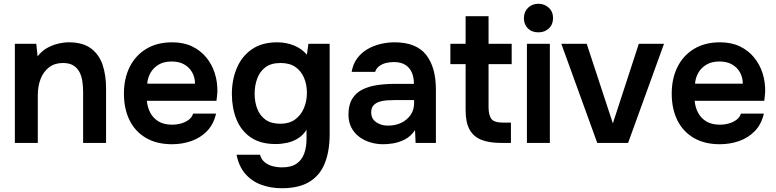

<svg xmlns="http://www.w3.org/2000/svg" viewBox="-20 -760 4127 1021"><path d="M59 0V-527H173L180 -460Q201 -488 229 -504Q257 -520 288 -527.5Q319 -535 346 -535Q421 -535 464.5 -502Q508 -469 526 -414Q544 -359 544 -291V0H422V-271Q422 -300 418 -327.5Q414 -355 402.5 -377Q391 -399 370 -412Q349 -425 314 -425Q271 -425 241 -402Q211 -379 196 -340.5Q181 -302 181 -253V0Z M895 7Q813 7 755.5 -27Q698 -61 668.5 -121.5Q639 -182 639 -262Q639 -342 669.5 -403.5Q700 -465 757.5 -500Q815 -535 896 -535Q956 -535 1001 -513.5Q1046 -492 1076.5 -455Q1107 -418 1122 -371Q1137 -324 1136 -272Q1135 -260 1134 -248.5Q1133 -237 1131 -224H761Q764 -189 779.5 -160Q795 -131 823.5 -114Q852 -97 895 -97Q920 -97 943 -103.5Q966 -110 983.5 -123Q1001 -136 1007 -156H1129Q1116 -99 1081 -63Q1046 -27 997.5 -10Q949 7 895 7ZM763 -315H1017Q1017 -348 1002 -375Q987 -402 959.5 -417.5Q932 -433 893 -433Q851 -433 823 -416Q795 -399 780 -372Q765 -345 763 -315Z M1478 241Q1420 241 1369.5 222.5Q1319 204 1284.5 164.5Q1250 125 1238 63H1363Q1369 87 1387 102Q1405 117 1429.5 123.5Q1454 130 1480 130Q1529 130 1557.5 110Q1586 90 1598 55.5Q1610 21 1610 -20V-70Q1592 -41 1564.5 -24Q1537 -7 1506.5 -0.5Q1476 6 1446 6Q1364 6 1312.5 -30Q1261 -66 1237 -126.5Q1213 -187 1213 -260Q1213 -336 1239.5 -398.5Q1266 -461 1319.5 -498Q1373 -535 1454 -535Q1501 -535 1542.5 -518.5Q1584 -502 1612 -469L1620 -527H1733V-46Q1733 43 1707.5 107.5Q1682 172 1626 206.5Q1570 241 1478 241ZM1471 -102Q1518 -102 1549 -124.5Q1580 -147 1596 -184.5Q1612 -222 1612 -266Q1612 -311 1596.5 -347Q1581 -383 1550.5 -404Q1520 -425 1472 -425Q1421 -425 1391 -402Q1361 -379 1347.5 -341.5Q1334 -304 1334 -262Q1334 -218 1348 -181.5Q1362 -145 1392 -123.5Q1422 -102 1471 -102Z M2019 7Q1982 7 1949 -3Q1916 -13 1890 -32.5Q1864 -52 1848.5 -81.5Q1833 -111 1833 -151Q1833 -202 1853 -234.5Q1873 -267 1907.5 -284Q1942 -301 1986 -307.5Q2030 -314 2078 -314H2181Q2181 -349 2170 -374.5Q2159 -400 2135.5 -415Q2112 -430 2075 -430Q2051 -430 2030.5 -424.5Q2010 -419 1995.5 -407.5Q1981 -396 1975 -378H1850Q1857 -419 1878.5 -448.5Q1900 -478 1931.5 -497Q1963 -516 2001 -525.5Q2039 -535 2078 -535Q2193 -535 2245.5 -469Q2298 -403 2298 -284V0H2190L2187 -68Q2164 -34 2132 -18Q2100 -2 2070 2.5Q2040 7 2019 7ZM2043 -92Q2083 -92 2114 -107Q2145 -122 2163.5 -149Q2182 -176 2182 -211V-228H2086Q2062 -228 2038.5 -226.5Q2015 -225 1996 -218.5Q1977 -212 1965.5 -199Q1954 -186 1954 -162Q1954 -138 1966.5 -123Q1979 -108 1999.5 -100Q2020 -92 2043 -92Z M2644 0Q2580 0 2538.5 -17Q2497 -34 2476.5 -72Q2456 -110 2456 -174V-419H2375V-527H2456V-674H2578V-527H2701V-419H2578V-190Q2578 -150 2592 -129Q2606 -108 2655 -108H2697V0Z M2782 0V-527H2904V0ZM2843 -588Q2808 -588 2787 -609Q2766 -630 2766 -664Q2766 -697 2788 -718.5Q2810 -740 2843 -740Q2875 -740 2898 -719Q2921 -698 2921 -664Q2921 -630 2899 -609Q2877 -588 2843 -588Z M3156 0 2965 -527H3100L3239 -104L3377 -527H3511L3320 0Z M3808 7Q3726 7 3668.5 -27Q3611 -61 3581.5 -121.5Q3552 -182 3552 -262Q3552 -342 3582.5 -403.5Q3613 -465 3670.5 -500Q3728 -535 3809 -535Q3869 -535 3914 -513.5Q3959 -492 3989.5 -455Q4020 -418 4035 -371Q4050 -324 4049 -272Q4048 -260 4047 -248.5Q4046 -237 4044 -224H3674Q3677 -189 3692.5 -160Q3708 -131 3736.5 -114Q3765 -97 3808 -97Q3833 -97 3856 -103.5Q3879 -110 3896.5 -123Q3914 -136 3920 -156H4042Q4029 -99 3994 -63Q3959 -27 3910.5 -10Q3862 7 3808 7ZM3676 -315H3930Q3930 -348 3915 -375Q3900 -402 3872.5 -417.5Q3845 -433 3806 -433Q3764 -433 3736 -416Q3708 -399 3693 -372Q3678 -345 3676 -315Z"/></svg>

Font: Onest SemiBold
Style: Regular
Weight: 600
Designer: Dmitri Voloshin, Andrey Kudryavtsev
Foundry: Dmitri Voloshin, Andrey Kudryavtsev
Version: Version 1.000;gftools[0.9.33]